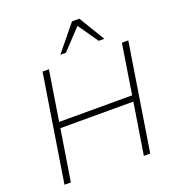

<svg xmlns="http://www.w3.org/2000/svg" viewBox="-163 -1062 1084 1189"><g transform="rotate(-20 379.5 -467.5)"><path d="M57 0 169 -705H211L159 -377H640L692 -705H734L622 0H580L634 -338H153L99 0ZM308 -765 447 -935H495L598 -765H561L469 -897L345 -765Z"/></g></svg>

Font: Mulish ExtraLight ExtraLight
Style: Italic
Weight: 250
Italic angle: -9°
Version: Version 3.603